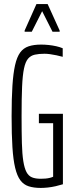

<svg xmlns="http://www.w3.org/2000/svg" viewBox="-20 -915 360 943"><path d="M180 8Q146 8 121 0Q96 -8 80 -29.5Q64 -51 54.5 -90.5Q45 -130 41 -192Q37 -254 37 -344Q37 -432 41 -493.5Q45 -555 54 -595Q63 -635 79 -657Q95 -679 120.5 -687.5Q146 -696 182 -696Q200 -696 219 -694Q238 -692 256 -688Q274 -684 288 -678V-636Q273 -640 257 -643.5Q241 -647 225.5 -649Q210 -651 199 -651Q171 -651 151 -646.5Q131 -642 118 -627Q105 -612 98 -579Q91 -546 88.5 -489Q86 -432 86 -344Q86 -266 87.5 -212Q89 -158 94.5 -123.5Q100 -89 110 -70Q120 -51 137 -44Q154 -37 180 -37Q192 -37 203.5 -38Q215 -39 225 -41.5Q235 -44 241 -47V-310H171V-356H289V-10Q273 -5 253.5 -0.5Q234 4 215 6Q196 8 180 8ZM101 -759V-765L159 -895H214L273 -765V-759H238L187 -860L136 -759Z"/></svg>

Font: Saira UltraCondensed Light
Style: Regular
Weight: 300
Width: 1
Designer: Hector Gatti with collaboration of the Omnibus-Type team
Foundry: Omnibus-Type
Version: Version 1.101